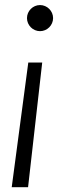

<svg xmlns="http://www.w3.org/2000/svg" viewBox="-20 -619 256 775"><path d="M150.4 -366.7H94.2L27.3 136.7H93.3ZM88.9 -545.9C88.9 -517.1 112.8 -493.2 141.6 -493.2C170.4 -493.2 194.3 -517.1 194.3 -545.9C194.3 -574.7 170.4 -598.6 141.6 -598.6C112.8 -598.6 88.9 -574.7 88.9 -545.9Z"/></svg>

Font: Guggenheim Sans Display Light
Style: Italic
Weight: 300
Italic angle: -7°
Designer: Modified by Tom Baber under direction of Pentagram Design 2023
Foundry: rsms
Version: Version 1.001;Glyphs 3.1.2 (3151)